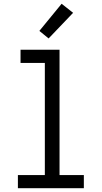

<svg xmlns="http://www.w3.org/2000/svg" viewBox="-20 -999 540 1019"><path d="M75 0V-70H218V-665H89V-735H296V-70H425V0ZM238 -795 189 -835 307 -979 368 -931Z"/></svg>

Font: Iosevka Curly Slab
Style: Regular
Weight: 400
Monospace: yes
Designer: Belleve Invis
Foundry: Belleve Invis
Version: Version 22.1.2; ttfautohint (v1.8.4)